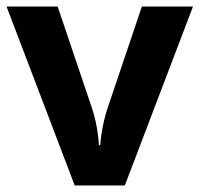

<svg xmlns="http://www.w3.org/2000/svg" viewBox="-20 -566 609 586"><path d="M208 0 0 -546H156L261 -235Q267 -217 271.5 -197Q276 -177 278.5 -158Q281 -139 282 -123H286Q287 -140 290 -159Q293 -178 297.5 -197.5Q302 -217 308 -235L413 -546H569L361 0Z"/></svg>

Font: Noto Sans Kannada
Style: Regular
Weight: 400
Designer: Jelle Bosma - Monotype Design Team
Foundry: Monotype Imaging Inc.
Version: Version 2.003